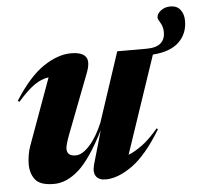

<svg xmlns="http://www.w3.org/2000/svg" viewBox="-50 -731 844 796"><g transform="rotate(-5 371.5 -332.5)"><path d="M315.5 -53 355.5 -192.5Q297.5 -77.5 246.8 -32.2Q196 13 143.5 13Q86 13 65.8 -12.8Q45.5 -38.5 45.5 -77.5Q45.5 -94.5 48.8 -114.8Q52 -135 58.5 -152.5L159 -429Q130 -425.5 100.8 -405.8Q71.5 -386 29.5 -338.5L23.5 -343.5Q84 -439 144.5 -479.8Q205 -520.5 260 -520.5Q305.5 -520.5 321 -500.2Q336.5 -480 318 -432.5L224.5 -189Q207 -143.5 207 -127.5Q207 -97 243 -97Q271 -97 302 -131.8Q333 -166.5 357 -224.5L452 -512H573Q614.5 -512 633 -528.5Q651.5 -545 651.5 -573.5Q651.5 -596.5 641 -613.5Q630.5 -630.5 630.5 -636.5Q630.5 -651.5 647 -664.8Q663.5 -678 687.5 -678Q715 -678 729 -659.5Q743 -641 743 -613.5Q743 -560 707.2 -525.5Q671.5 -491 598 -485.5L461.5 -80.5Q486.5 -90 517.8 -112.5Q549 -135 587 -179.5L592 -175.5Q530 -73 470 -30Q410 13 358 13Q330.5 13 318.5 -3.8Q306.5 -20.5 315.5 -53Z"/></g></svg>

Font: Newsreader 72pt
Style: Bold Italic
Weight: 700
Italic angle: -17°
Designer: Hugues Gentile
Foundry: Production Type
Version: Version 1.003; ttfautohint (v1.8.3)